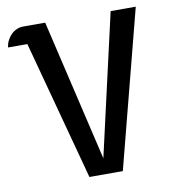

<svg xmlns="http://www.w3.org/2000/svg" viewBox="-90 -815 827 890"><g transform="rotate(-10 323.0 -370.0)"><path d="M83 -656.7H-7.8Q-5.9 -673.8 1.7 -689Q9.3 -704.1 20.8 -715.6Q32.2 -727.1 46.9 -733.6Q61.5 -740.2 77.6 -740.2H181.6L337.9 -74.2L489.7 -740.2H607.9L416.5 0H259.3Z"/></g></svg>

Font: Atomic Age
Style: Regular
Weight: 400
Designer: James Grieshaber
Foundry: James Grieshaber
Version: Version 1.008; ttfautohint (v1.4.1) -l 6 -r 46 -G 0 -x 0 -H 